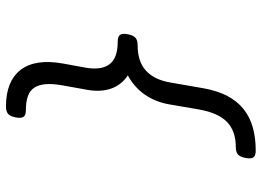

<svg xmlns="http://www.w3.org/2000/svg" viewBox="-136 -544 873 640"><g transform="rotate(-90 300.0 -224.5)"><path d="M368.2 -234.4Q335.9 -255.9 324 -290.8Q312 -325.7 320.3 -370.6L335 -452.6Q340.8 -485.4 338.9 -508.5Q336.9 -531.7 327.1 -546.4Q317.4 -561 298.8 -567.6Q280.3 -574.2 252.9 -574.2Q236.3 -574.2 230.5 -581.5Q224.6 -588.9 228 -607.4Q231.4 -626 239.7 -633.3Q248 -640.6 264.6 -640.6Q348.6 -640.6 386.5 -591.8Q424.3 -543 407.7 -450.2L394 -375.5Q384.8 -322.3 405.5 -295.2Q426.3 -268.1 480.5 -268.1Q497.1 -268.1 502.9 -260.7Q508.8 -253.4 505.4 -234.9Q502 -216.3 493.7 -209Q485.4 -201.7 468.8 -201.7Q414.6 -201.7 384.3 -174.3Q354 -147 344.7 -93.8L325.2 18.1Q316.9 64.5 299.6 97.4Q282.2 130.4 255.9 151.4Q229.5 172.4 194.8 182.1Q160.2 191.9 117.7 191.9Q101.1 191.9 95.2 184.6Q89.4 177.2 92.8 158.7Q96.2 140.1 104.5 132.8Q112.8 125.5 129.4 125.5Q182.6 125.5 212.9 96.2Q243.2 66.9 254.4 3.9L272 -98.6Q280.3 -143.6 304.4 -178.2Q328.6 -212.9 368.2 -234.4Z"/></g></svg>

Font: Courier Prime
Style: Italic
Weight: 400
Monospace: yes
Designer: Alan Dague-Greene
Foundry: Quote-Unquote Apps
Version: Version 1.202